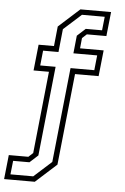

<svg xmlns="http://www.w3.org/2000/svg" viewBox="-70 -794 676 1038"><g transform="rotate(5 268.0 -275.0)"><path d="M-7.5 200 6.5 68.5H112.5L137 46L183.5 -399H100L115 -540H198.5L209.5 -647L323.5 -750H490L476 -618.5H370L345.5 -596L340 -540H468L453 -399H325L273 97L159 200ZM24.5 171.5H148L244 85L298 -429H427L435.5 -510H306.5L316.5 -606.5L361.5 -647.5H450L458 -721.5H334.5L238.5 -635L225.5 -510H142L133.5 -429H217L166 56.5L121 97.5H32.5Z"/></g></svg>

Font: Tourney Thin Light
Style: Regular
Weight: 300
Version: Version 1.015